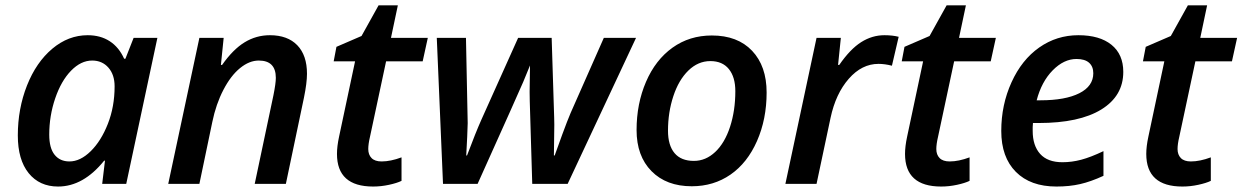

<svg xmlns="http://www.w3.org/2000/svg" viewBox="-20 -680 4595 710"><path d="M194.8 9.8Q126 9.8 85.9 -39.8Q45.9 -89.4 45.9 -179.2Q45.9 -277.8 79.8 -363.8Q113.8 -449.7 173.3 -499.8Q232.9 -549.8 304.2 -549.8Q351.6 -549.8 385.7 -527.6Q419.9 -505.4 439 -462.9H443.8L474.1 -540H562L446.8 0H357.9L368.2 -85.9H365.2Q288.1 9.8 194.8 9.8ZM236.8 -83Q276.9 -83 315.4 -120.8Q354 -158.7 378.9 -222.2Q403.8 -285.6 403.8 -360.8Q403.8 -403.8 380.9 -429.9Q357.9 -456.1 320.8 -456.1Q279.3 -456.1 242.7 -418.5Q206.1 -380.9 184.1 -316.2Q162.1 -251.5 162.1 -182.1Q162.1 -132.3 181.9 -107.7Q201.7 -83 236.8 -83Z M921.9 0 991.2 -328.1Q1000 -372.1 1000 -392.1Q1000 -456.1 937 -456.1Q901.9 -456.1 867.7 -428.2Q833.5 -400.4 806.2 -347.9Q778.8 -295.4 765.1 -229L717.3 0H602.1L717.3 -540H807.1L796.9 -439.9H801.3Q841.8 -497.6 884.8 -523.7Q927.7 -549.8 978 -549.8Q1043.5 -549.8 1079.3 -512.7Q1115.2 -475.6 1115.2 -407.2Q1115.2 -373.5 1104 -318.8L1037.1 0Z M1391.1 -83Q1424.3 -83 1464.8 -98.1V-11.2Q1447.8 -2.9 1418.5 3.4Q1389.2 9.8 1359.9 9.8Q1226.1 9.8 1226.1 -110.8Q1226.1 -138.7 1233.9 -174.8L1293 -453.1H1213.9L1224.1 -506.8L1316.9 -546.9L1379.9 -660.2H1451.2L1425.8 -540H1562L1543 -453.1H1407.7L1348.1 -173.8Q1341.8 -147 1341.8 -128.9Q1341.8 -107.9 1354 -95.5Q1366.2 -83 1391.1 -83Z M1948.2 0 1939 -306.2 1938.5 -340.3 1939.9 -438Q1927.7 -407.7 1914.8 -377Q1901.9 -346.2 1746.1 0H1618.2L1595.2 -540H1703.1L1709.5 -224.6Q1708.5 -182.1 1704.1 -105H1707Q1739.3 -190.9 1760.3 -237.8L1896 -540H2020L2029.3 -245.1L2029.8 -219.2L2028.3 -105H2031.2Q2039.6 -129.4 2059.1 -182.4Q2078.6 -235.4 2090.1 -262.2Q2101.6 -289.1 2212.9 -540H2332L2079.1 0Z M2699.2 -342.8Q2699.2 -395 2675.3 -424.6Q2651.4 -454.1 2606.9 -454.1Q2561.5 -454.1 2525.6 -419.2Q2489.7 -384.3 2470 -324.5Q2450.2 -264.6 2450.2 -196.8Q2450.2 -142.6 2474.4 -113.8Q2498.5 -85 2545.9 -85Q2589.8 -85 2625 -118.2Q2660.2 -151.4 2679.7 -211.2Q2699.2 -271 2699.2 -342.8ZM2814.9 -337.9Q2814.9 -239.3 2779.3 -158.4Q2743.7 -77.6 2681.4 -34.4Q2619.1 8.8 2538.1 8.8Q2444.3 8.8 2389.2 -47.1Q2334 -103 2334 -199.2Q2334 -296.4 2368.9 -377.4Q2403.8 -458.5 2466.8 -503.7Q2529.8 -548.8 2612.3 -548.8Q2707.5 -548.8 2761.2 -492.2Q2814.9 -435.5 2814.9 -337.9Z M3250.5 -549.8Q3280.8 -549.8 3303.2 -543.9L3278.3 -437Q3252 -443.8 3228.5 -443.8Q3167 -443.8 3118.7 -388.7Q3070.3 -333.5 3051.3 -244.1L2999.5 0H2884.3L2999.5 -540H3089.4L3079.1 -439.9H3083.5Q3124 -498.5 3164.6 -524.2Q3205.1 -549.8 3250.5 -549.8Z M3491.7 -83Q3524.9 -83 3565.4 -98.1V-11.2Q3548.3 -2.9 3519 3.4Q3489.7 9.8 3460.4 9.8Q3326.7 9.8 3326.7 -110.8Q3326.7 -138.7 3334.5 -174.8L3393.6 -453.1H3314.5L3324.7 -506.8L3417.5 -546.9L3480.5 -660.2H3551.8L3526.4 -540H3662.6L3643.6 -453.1H3508.3L3448.7 -173.8Q3442.4 -147 3442.4 -128.9Q3442.4 -107.9 3454.6 -95.5Q3466.8 -83 3491.7 -83Z M3960.9 -461.9Q3914.1 -461.9 3872.8 -419.9Q3831.5 -377.9 3813.5 -309.1H3827.6Q3919.4 -309.1 3971.2 -335.2Q4022.9 -361.3 4022.9 -409.2Q4022.9 -434.1 4007.3 -448Q3991.7 -461.9 3960.9 -461.9ZM3886.7 9.8Q3790.5 9.8 3736.6 -44.4Q3682.6 -98.6 3682.6 -195.8Q3682.6 -292.5 3720.5 -375.7Q3758.3 -459 3823 -504.4Q3887.7 -549.8 3967.8 -549.8Q4046.4 -549.8 4090.1 -514.4Q4133.8 -479 4133.8 -414.1Q4133.8 -325.2 4052.5 -275.1Q3971.2 -225.1 3820.8 -225.1H3799.8L3798.8 -210V-195.8Q3798.8 -141.6 3826.4 -110.8Q3854 -80.1 3908.7 -80.1Q3943.8 -80.1 3978.5 -89.4Q4013.2 -98.6 4060.5 -121.1V-29.8Q4013.7 -8.3 3974.4 0.7Q3935.1 9.8 3886.7 9.8Z M4383.8 -83Q4417 -83 4457.5 -98.1V-11.2Q4440.4 -2.9 4411.1 3.4Q4381.8 9.8 4352.5 9.8Q4218.8 9.8 4218.8 -110.8Q4218.8 -138.7 4226.6 -174.8L4285.6 -453.1H4206.5L4216.8 -506.8L4309.6 -546.9L4372.6 -660.2H4443.8L4418.5 -540H4554.7L4535.6 -453.1H4400.4L4340.8 -173.8Q4334.5 -147 4334.5 -128.9Q4334.5 -107.9 4346.7 -95.5Q4358.9 -83 4383.8 -83Z"/></svg>

Font: TypoPRO Open Sans
Style: Italic
Weight: 600
Italic angle: -12°
Foundry: Ascender Corporation
Version: Version 1.10